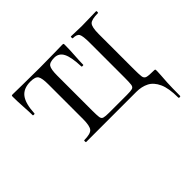

<svg xmlns="http://www.w3.org/2000/svg" viewBox="-132 -549 867 867"><g transform="rotate(-45 301.5 -115.5)"><path d="M559.2 152Q559.2 92.4 544 59.3Q528.8 26.2 503 13.1Q477.2 0 443.2 0H123Q121 0 121 -6Q121 -12 123 -12Q163.6 -12 175.1 -26Q186.6 -40 186.6 -83V-304.6Q186.6 -344.4 178 -357.8Q169.4 -371.2 138 -371.2Q93.8 -371.2 73 -344.1Q52.2 -317 49.2 -256Q49 -254 43.5 -254Q38 -254 38 -256Q38 -276 35.6 -312Q33.2 -348 33.2 -378Q33.2 -384 34.2 -385.5Q35.2 -387 41.2 -387Q60 -387 102.6 -386Q145.2 -385 212.2 -385Q269 -385 305.1 -386Q341.2 -387 357.2 -387Q363.4 -387 364.4 -385.5Q365.4 -384 365.4 -378Q365.4 -348 362.9 -312Q360.4 -276 360.4 -256Q360.4 -254 354.9 -254Q349.4 -254 349.2 -256Q347.2 -317 333.6 -344.1Q320 -371.2 290.6 -371.2Q260.2 -371.2 251.5 -357.8Q242.8 -344.4 242.8 -304.6V-81Q242.8 -51.6 244.6 -38.8Q246.4 -26 256.5 -23.1Q266.6 -20.2 290.4 -20.2H403.2Q427.8 -20.2 437.9 -23.1Q448 -26 449.8 -39.3Q451.6 -52.6 451.6 -83V-305Q451.6 -349 444.6 -361.5Q437.6 -374 412 -374Q409.8 -374 409.8 -380Q409.8 -386 412 -386Q426.4 -386 443.6 -385Q460.8 -384 479.2 -384Q504 -384 528.5 -385Q553 -386 572.6 -386Q574.6 -386 574.6 -380Q574.6 -374 572.6 -374Q531.2 -374 519.6 -361.5Q508 -349 508 -305V-81Q508 -48.2 509.8 -33.6Q511.6 -19 523.5 -15.5Q535.4 -12 566.8 -12Q574 -12 575.1 -10.5Q576.2 -9 576.2 0Q576.2 12 574.9 26.5Q573.6 41 572 69.7Q570.4 98.4 570.4 152Q570.4 156 564.8 156Q559.2 156 559.2 152Z"/></g></svg>

Font: Cormorant Light
Style: Regular
Weight: 300
Designer: Christian Thalmann (Catharsis Fonts)
Foundry: Catharsis Fonts
Version: Version 4.000